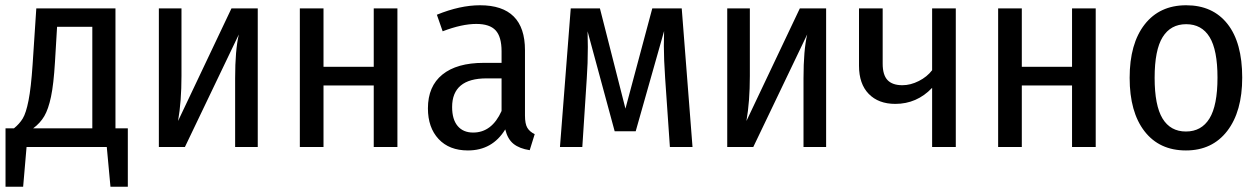

<svg xmlns="http://www.w3.org/2000/svg" viewBox="-20 -559 4792 730"><path d="M466 -71V151H400L386 0H81L68 151H1V-71H33Q54 -88 66.5 -108.5Q79 -129 88.5 -177Q98 -225 104 -314L118 -527H419V-71ZM331 -457H197L189 -323Q184 -239 174 -191.5Q164 -144 148.5 -117.5Q133 -91 106 -71H331Z M960 0H874V-262Q874 -368 888 -428L683 0H584V-527H670V-270Q670 -173 657 -99L860 -527H960Z M1401 -234H1210V0H1120V-527H1210V-305H1401V-527H1491V0H1401Z M2013 -49 1994 12Q1955 6 1932.5 -12Q1910 -30 1901 -67Q1852 13 1759 13Q1688 13 1647.5 -30.5Q1607 -74 1607 -147Q1607 -231 1662 -275.5Q1717 -320 1819 -320H1887V-364Q1887 -419 1864.5 -443.5Q1842 -468 1791 -468Q1736 -468 1663 -440L1641 -503Q1729 -539 1805 -539Q1976 -539 1976 -368V-120Q1976 -88 1985 -73Q1994 -58 2013 -49ZM1887 -137V-261H1830Q1699 -261 1699 -152Q1699 -105 1720 -80Q1741 -55 1779 -55Q1850 -55 1887 -137Z M2613 0H2527L2509 -261Q2504 -334 2504 -385L2505 -441L2397 -60H2317L2214 -440L2215 -380Q2215 -317 2211 -262L2194 0H2109L2150 -527H2261L2358 -146L2460 -527H2572Z M3121 0H3035V-262Q3035 -368 3049 -428L2844 0H2745V-527H2831V-270Q2831 -173 2818 -99L3021 -527H3121Z M3614 -527V0H3524V-225Q3466 -164 3384 -164Q3320 -164 3283 -202Q3246 -240 3246 -309V-527H3336V-317Q3336 -274 3354.5 -254.5Q3373 -235 3411 -235Q3442 -235 3473.5 -251Q3505 -267 3524 -292V-527Z M4056 -234H3865V0H3775V-527H3865V-305H4056V-527H4146V0H4056Z M4703 -264Q4703 -135 4646 -61Q4589 13 4489 13Q4388 13 4331.5 -60Q4275 -133 4275 -263Q4275 -393 4332 -466Q4389 -539 4490 -539Q4591 -539 4647 -468Q4703 -397 4703 -264ZM4370 -263Q4370 -158 4400 -108.5Q4430 -59 4489 -59Q4548 -59 4578.5 -108.5Q4609 -158 4609 -264Q4609 -369 4579 -418Q4549 -467 4490 -467Q4431 -467 4400.5 -418Q4370 -369 4370 -263Z"/></svg>

Font: Fira Sans Condensed
Style: Regular
Weight: 400
Width: 3
Designer: bBox Type GmbH & Carrois Corporate GbR & Edenspiekermann AG
Foundry: bBox Type GmbH & Carrois Corporate GbR & Edenspiekermann AG
Version: Version 4.301